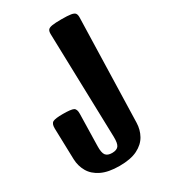

<svg xmlns="http://www.w3.org/2000/svg" viewBox="-202 -921 900 1022"><g transform="rotate(-30 248.0 -409.5)"><path d="M224.6 5.9Q156.2 5.9 113.8 -14.9Q71.3 -35.6 51.3 -70.6Q31.2 -105.5 29.8 -147.9L24.4 -339.8Q23.9 -369.6 39.3 -377.2Q54.7 -384.8 99.6 -384.8Q150.4 -384.8 165.3 -377.2Q180.2 -369.6 179.2 -339.8L174.8 -144.5Q173.8 -103.5 185.3 -88.6Q196.8 -73.7 224.6 -73.7Q252.9 -73.7 264.2 -88.6Q275.4 -103.5 274.4 -144.5L256.8 -784.7Q256.3 -801.8 262.5 -810.3Q268.6 -818.8 287.8 -822Q307.1 -825.2 345.7 -825.2Q384.3 -825.2 403.6 -822Q422.9 -818.8 429 -810.3Q435.1 -801.8 434.6 -784.7L417 -148.9Q416 -106.4 396.5 -71.3Q377 -36.1 335.2 -15.1Q293.5 5.9 224.6 5.9Z"/></g></svg>

Font: Denk One
Style: Regular
Weight: 400
Designer: Irina Smirnova, Eben Sorkin
Foundry: Sorkin Type Co.f
Version: Version 1.004; ttfautohint (v1.8.4.7-5d5b);gftools[0.9.23]